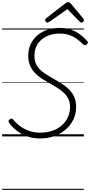

<svg xmlns="http://www.w3.org/2000/svg" viewBox="-20 -1276 842 1796"><path d="M356 19Q299 19 252 5Q205 -9 168.5 -31.5Q132 -54 106 -80Q80 -106 64 -129Q58 -138 60 -145Q62 -152 71 -159Q82 -168 89 -167Q96 -166 102 -159Q126 -128 163 -99.5Q200 -71 248.5 -53Q297 -35 356 -35Q416 -35 467 -52Q518 -69 555.5 -101Q593 -133 614 -177Q635 -221 635 -275Q635 -315 621.5 -346Q608 -377 583.5 -402Q559 -427 524 -449.5Q489 -472 445 -497Q414 -514 384 -532.5Q354 -551 329 -572.5Q304 -594 285 -620Q266 -646 255 -679.5Q244 -713 244 -755Q244 -813 266 -861Q288 -909 327.5 -943.5Q367 -978 420.5 -996.5Q474 -1015 538 -1015Q596 -1015 642.5 -999Q689 -983 727 -955Q765 -927 796 -892Q804 -883 802 -875.5Q800 -868 791 -860Q784 -854 775.5 -854Q767 -854 758 -861Q731 -888 700 -911Q669 -934 629.5 -948Q590 -962 536 -962Q486 -962 443.5 -947.5Q401 -933 369 -906Q337 -879 319.5 -841Q302 -803 302 -756Q302 -716 313.5 -686Q325 -656 347.5 -632Q370 -608 402.5 -586.5Q435 -565 477 -542Q519 -518 557.5 -493.5Q596 -469 626.5 -438.5Q657 -408 674.5 -368.5Q692 -329 692 -277Q692 -212 666.5 -158.5Q641 -105 595 -65Q549 -25 488 -3Q427 19 356 19ZM423 -1065Q415 -1065 408.5 -1072.5Q402 -1080 402 -1087Q402 -1093 404 -1096.5Q406 -1100 410 -1104L589 -1243Q597 -1250 604 -1253Q611 -1256 619 -1256Q626 -1256 631.5 -1252.5Q637 -1249 643 -1242L760 -1101Q763 -1098 764 -1094Q765 -1090 765 -1086Q765 -1077 757 -1071Q749 -1065 742 -1065Q736 -1065 731.5 -1068Q727 -1071 723 -1076L610 -1191L445 -1074Q438 -1070 433.5 -1067.5Q429 -1065 423 -1065ZM0 490H764V500H0ZM0 -20H764V0H0ZM0 -505H764V-500H0ZM0 -1010H764V-1000H0Z"/></svg>

Font: Playwrite AU NSW Guides
Style: Regular
Weight: 400
Designer: Veronika Burian, José Scaglione
Foundry: TypeTogether
Version: Version 1.003